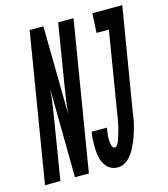

<svg xmlns="http://www.w3.org/2000/svg" viewBox="-156 -822 801 917"><g transform="rotate(-15 244.5 -363.5)"><path d="M-45 0 76 -735H144L150 -299Q153 -334 158 -369.5Q163 -405 169 -441L217 -735H293L172 0H103L98 -436Q95 -401 90 -365.5Q85 -330 79 -294L31 0ZM314 8Q293 8 276.5 -2Q260 -12 250 -29Q240 -46 236 -66Q232 -86 231.5 -106Q231 -126 231.5 -146.5Q232 -167 236 -188V-189H312Q311 -180 309 -170.5Q307 -161 306.5 -152Q306 -143 306 -133.5Q306 -124 307 -115Q308 -106 311.5 -97Q315 -88 325 -88Q331 -88 336 -95Q341 -102 344 -108.5Q347 -115 349 -121.5Q351 -128 353 -135Q355 -142 357 -148.5Q359 -155 361 -162Q363 -169 364.5 -175.5Q366 -182 367.5 -189Q369 -196 370 -202.5Q371 -209 372.5 -216Q374 -223 375 -229.5Q376 -236 377 -243L442 -639H381L386 -735H534L450 -228Q448 -214 446 -200Q444 -186 440.5 -172Q437 -158 433 -144Q429 -130 424.5 -116.5Q420 -103 414 -89.5Q408 -76 401.5 -63Q395 -50 386.5 -37.5Q378 -25 366.5 -14.5Q355 -4 341.5 2Q328 8 314 8Z"/></g></svg>

Font: Iosevka Term Curly
Style: Bold Italic
Weight: 700
Italic angle: -9°
Designer: Belleve Invis
Foundry: Belleve Invis
Version: Version 32.3.0